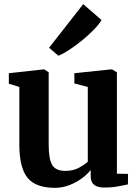

<svg xmlns="http://www.w3.org/2000/svg" viewBox="-20 -892 666 923"><path d="M480 9.5Q416 9.5 416 -44V-75Q400 -54 373 -34.2Q346 -14.5 312.8 -1.8Q279.5 11 244.5 11Q151.5 11 112.2 -37.5Q73 -86 73 -196.5V-474L22.5 -489.5V-540L189.5 -558.5H193L214 -544.5V-196.5Q214 -127.5 231 -99Q248 -70.5 294 -70.5Q332 -70.5 359.5 -85.5Q387 -100.5 402 -114.5V-474L337.5 -491V-540L513.5 -558.5H518.5L542 -544.5V-57L595.5 -56L595 -5.5Q577 -1.5 547.5 4Q518 9.5 480 9.5ZM261.5 -624.5H260L216 -662.5L380 -872L468.5 -795.5Q455.5 -774.5 430.2 -748.5Q405 -722.5 374.2 -697.5Q343.5 -672.5 313.5 -652.8Q283.5 -633 261.5 -624.5Z"/></svg>

Font: Merriweather Text Regular
Style: Bold
Weight: 700
Designer: Eben Sorkin
Foundry: Eben Sorkin
Version: Version 2.100; ttfautohint (v1.7.19-72a1) -l 8 -r 50 -G 200 